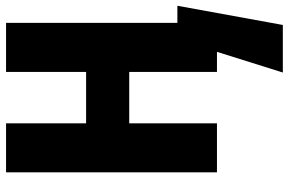

<svg xmlns="http://www.w3.org/2000/svg" viewBox="-184 -570 977 650"><g transform="rotate(-90 305.0 -245.5)"><path d="M545 223 610 -134H552V-714H386V-443H212V-714H46V0H212V-297H386V0H454L384 223Z"/></g></svg>

Font: Noto Sans Mono UI ExtraBold
Style: Regular
Weight: 800
Designer: Monotype Design team
Foundry: Monotype Imaging Inc.
Version: 1.000